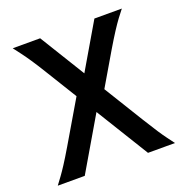

<svg xmlns="http://www.w3.org/2000/svg" viewBox="-128 -830 915 947"><g transform="rotate(-20 330.0 -356.5)"><path d="M489.7 0 156.2 -542Q125.5 -592.3 105.2 -622.3Q85 -652.3 69.8 -672.4Q54.7 -692.4 39.1 -712.9H183.1L520.5 -164.1Q552.2 -112.8 571 -84.2Q589.8 -55.7 603.3 -37.8Q616.7 -20 631.3 0ZM287.1 -439.5 335 -302.2 157.7 0H16.1Q31.7 -21 45.2 -39.3Q58.6 -57.6 77.1 -86.2Q95.7 -114.7 126 -166ZM365.2 -318.4 316.9 -455.6 467.8 -712.9H611.8Q596.7 -694.3 581.1 -673.1Q565.4 -651.9 545.4 -621.1Q525.4 -590.3 496.6 -542Z"/></g></svg>

Font: Kanchenjunga
Style: Bold
Weight: 700
Designer: Becca Hirsbrunner Spalinger
Foundry: SIL International
Version: Version 2.001